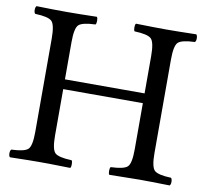

<svg xmlns="http://www.w3.org/2000/svg" viewBox="-74 -728 876 812"><g transform="rotate(10 364.0 -322.5)"><path d="M618 -122Q618 -62 633.5 -47.5Q649 -33 705 -31Q710 -26 710 -14Q710 -3 705 2Q617 0 576 0Q536 0 446 2Q442 -2 442 -14Q442 -27 446 -31Q502 -33 517.5 -47.5Q533 -62 533 -122V-321H191V-122Q191 -62 206.5 -47.5Q222 -33 278 -31Q282 -27 282 -14Q282 -2 278 2Q190 0 149 0Q107 0 19 2Q14 -3 14 -14Q14 -26 19 -31Q75 -33 90.5 -47.5Q106 -62 106 -122V-523Q106 -583 90.5 -597.5Q75 -612 19 -614Q14 -619 14 -630Q14 -642 19 -647Q95 -645 148 -645Q202 -645 278 -647Q282 -643 282 -630Q282 -618 278 -614Q222 -612 206.5 -597.5Q191 -583 191 -523V-363H533V-523Q533 -583 517.5 -597.5Q502 -612 446 -614Q442 -618 442 -630Q442 -643 446 -647Q534 -645 575 -645Q623 -645 705 -647Q710 -642 710 -630Q710 -619 705 -614Q649 -612 633.5 -597.5Q618 -583 618 -523Z"/></g></svg>

Font: Pochaevsk Unicode
Style: Normal
Weight: 400
Version: Version 1.1